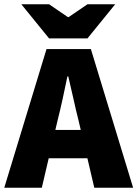

<svg xmlns="http://www.w3.org/2000/svg" viewBox="-30 -880 644 900"><path d="M-10 0 188 -650H396L594 0H412L338 -316Q326 -363 314 -418Q302 -473 290 -522H286Q276 -473 264 -418Q252 -363 240 -316L166 0ZM132 -138V-271H450V-138ZM200 -700 70 -860H200L288 -800H292L380 -860H510L380 -700Z"/></svg>

Font: Source Sans 3 Black
Style: Regular
Weight: 900
Designer: Paul D. Hunt
Foundry: Adobe
Version: Version 3.046;hotconv 1.0.118;makeotfexe 2.5.65603